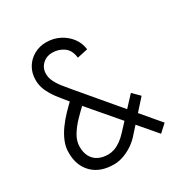

<svg xmlns="http://www.w3.org/2000/svg" viewBox="-168 -852 968 1004"><g transform="rotate(-30 316.5 -349.5)"><path d="M528 0 201 -382 245 -429 573 -41ZM236 16Q153 16 106.5 -30.5Q60 -77 60 -153H125Q125 -119 138 -94.5Q151 -70 176 -57Q201 -44 236 -44ZM236 16V-44Q253 -44 272.5 -50.5Q292 -57 312.5 -71.5Q333 -86 353 -108L390 -57Q366 -32 339 -16Q312 0 286 8Q260 16 236 16ZM60 -153Q59 -187 72.5 -220.5Q86 -254 108.5 -285Q131 -316 156.5 -342.5Q182 -369 205.5 -391Q229 -413 245 -429L288 -378Q275 -362 248.5 -337.5Q222 -313 193.5 -283.5Q165 -254 145 -221Q125 -188 125 -153ZM390 -57 353 -108 498 -264 539 -223ZM201 -382Q181 -407 157.5 -436Q134 -465 117 -499Q100 -533 100 -571H163Q163 -546 176.5 -520.5Q190 -495 209.5 -472Q229 -449 245 -429ZM100 -571Q100 -612 119 -644.5Q138 -677 171.5 -696Q205 -715 246 -715V-652Q211 -652 187 -629Q163 -606 163 -571ZM350 -562Q345 -609 315 -630.5Q285 -652 245 -652V-715Q289 -715 325.5 -696.5Q362 -678 385.5 -647Q409 -616 414 -576Z"/></g></svg>

Font: Akshar Light Light
Style: Regular
Weight: 300
Version: Version 1.100